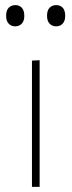

<svg xmlns="http://www.w3.org/2000/svg" viewBox="-20 -731 280 751"><path d="M105 0Q105 -56.5 105 -108.5Q105 -160.5 105 -221V-271Q105 -311.5 105 -348.2Q105 -385 105 -420.8Q105 -456.5 105 -494L135 -495.5Q135 -458 135 -422Q135 -386 135 -349Q135 -312 135 -271V-221Q135 -160.5 135 -108.5Q135 -56.5 135 0ZM199 -628Q184 -628 174 -638.5Q164 -649 164 -669Q164 -691 174.2 -701Q184.5 -711 200 -711Q216 -711 225.5 -700.5Q235 -690 235 -669Q235 -655.5 230.5 -646.5Q226 -637.5 218 -632.8Q210 -628 199 -628ZM39 -628Q24 -628 14 -638.5Q4 -649 4 -669Q4 -691 14.2 -701Q24.5 -711 40 -711Q56 -711 65.5 -700.5Q75 -690 75 -669Q75 -655.5 70.5 -646.5Q66 -637.5 58 -632.8Q50 -628 39 -628Z"/></svg>

Font: Commissioner Thin
Style: Regular
Weight: 100
Designer: Kostas Bartsokas
Foundry: Kostas Bartsokas
Version: Version 1.001;gftools[0.9.23]